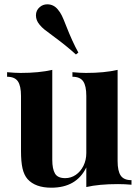

<svg xmlns="http://www.w3.org/2000/svg" viewBox="-20 -850 645 884"><path d="M13.2 0ZM585.4 -20.5V0.5Q554.2 -2.4 523.4 -2.4Q435.5 -2.4 377.4 11.2V-79.1Q332 14.2 216.3 14.2Q142.6 14.2 106.9 -25.4Q90.8 -43.9 83.7 -74.5Q76.7 -105 76.7 -154.8V-408.2Q76.7 -454.6 62.3 -475.6Q47.9 -496.6 12.7 -496.6V-517.6Q49.3 -514.2 74.7 -514.2Q159.7 -514.2 220.7 -528.3V-113.8Q220.7 -72.3 233.2 -51Q245.6 -29.8 280.3 -29.8Q306.6 -29.8 328.9 -44.9Q351.1 -60.1 364.3 -86.7Q377.4 -113.3 377.4 -145.5V-408.2Q377.4 -454.6 363 -475.6Q348.6 -496.6 313.5 -496.6V-517.6Q350.1 -514.2 375.5 -514.2Q461.4 -514.2 521.5 -528.3V-108.4Q521.5 -62.5 535.9 -41.5Q550.3 -20.5 585.4 -20.5ZM197.8 -830.1Q226.6 -830.1 246.1 -806.6Q257.3 -793.5 264.9 -777.8Q272.5 -762.2 284.2 -731.9Q312.5 -659.2 340.8 -607.9L329.6 -599.1Q287.6 -637.7 223.1 -685.1Q197.8 -703.6 184.6 -714.1Q171.4 -724.6 161.1 -737.8Q145.5 -756.8 145.5 -779.3Q145.5 -802.7 163.1 -817.4Q177.7 -830.1 197.8 -830.1Z"/></svg>

Font: TypoPRO Playfair Display
Style: Bold
Weight: 700
Designer: Claus Eggers Sørensen
Foundry: Claus Eggers Sørensen
Version: Version 1.004;PS 001.004;hotconv 1.0.70;makeotf.lib2.5.58329